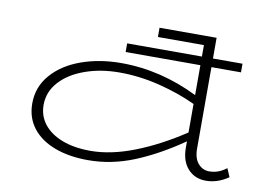

<svg xmlns="http://www.w3.org/2000/svg" viewBox="-75 -807 1333 941"><g transform="rotate(10 591.5 -336.0)"><path d="M1112 -24Q1058 13 1000 13Q945 13 910.5 -25Q876 -63 876 -130V-161Q756 -78 643 -32Q530 14 414 14Q319 14 247.5 -13Q176 -40 136.5 -91Q97 -142 97 -213Q97 -295 150.5 -356.5Q204 -418 294.5 -450.5Q385 -483 493 -483Q690 -483 876 -391V-540H504V-583H876V-640H647V-686H931V-583H1078V-540H931V-135Q931 -86 953.5 -60.5Q976 -35 1008 -35Q1032 -35 1052.5 -42.5Q1073 -50 1094 -66ZM876 -205V-347Q793 -386 693 -411Q593 -436 493 -436Q399 -436 321 -408Q243 -380 198 -330Q153 -280 153 -215Q153 -161 185 -120Q217 -79 276.5 -56Q336 -33 418 -33Q519 -33 636 -78.5Q753 -124 876 -205Z"/></g></svg>

Font: BioRhyme Expanded Light
Style: Regular
Weight: 300
Width: 7
Designer: Aoife Mooney
Foundry: Aoife Mooney Type
Version: Version 1.001